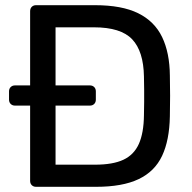

<svg xmlns="http://www.w3.org/2000/svg" viewBox="-20 -720 739 740"><path d="M119 0Q108.8 0 102.4 -6.4Q96.1 -12.7 96.1 -22.9V-313H37.7Q27.6 -313 21.2 -319.4Q14.8 -325.8 14.8 -335.9V-367.9Q14.8 -378.1 21.2 -384.4Q27.6 -390.8 37.7 -390.8H96.1V-676.3Q96.1 -687.3 102.4 -693.6Q108.8 -700 119 -700H346.1Q449.8 -700 512.7 -668.9Q575.6 -637.8 604.8 -577.2Q633.9 -516.6 634.7 -429.1Q635.6 -385.6 635.6 -350.6Q635.6 -315.6 634.7 -271.9Q633.1 -179.6 604.7 -119.3Q576.2 -59 514.1 -29.5Q452 0 350.3 0ZM194.1 -85.3H346.1Q415.2 -85.3 455.8 -104.4Q496.3 -123.4 515.2 -165.4Q534 -207.4 534.8 -276Q535.6 -305.1 535.6 -327.9Q535.6 -350.8 535.6 -373.4Q535.6 -395.9 534.8 -425Q533.2 -522.3 489.5 -568.5Q445.9 -614.7 342 -614.7H194.1V-390.8H326.5Q336.7 -390.8 343.1 -384.4Q349.4 -378.1 349.4 -367.9V-335.9Q349.4 -325.8 343.1 -319.4Q336.7 -313 326.5 -313H194.1Z"/></svg>

Font: Rubik Light
Style: Regular
Weight: 300
Designer: Hubert and Fischer
Foundry: Hubert and Fischer
Version: Version 2.300;gftools[0.9.30]